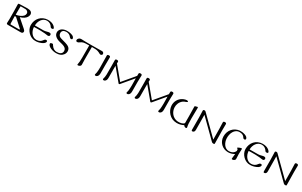

<svg xmlns="http://www.w3.org/2000/svg" viewBox="344 -2649 7553 4800"><g transform="rotate(30 4120.5 -249.0)"><path d="M503 1C544 1 564 -17 564 -53C564 -70 552 -88 529 -109L293 -315C377 -338 435 -376 468 -428C481 -450 489 -474 492 -500C491 -568 444 -602 349 -602C327 -602 285 -601 224 -598C163 -596 132 -595 130 -595C115 -595 105 -594 100 -592C93 -587 89 -578 89 -563L93 -363C96 -180 95 -70 90 -32C89 -10 104 1 133 1ZM400 -480C400 -427 363 -384 288 -350C250 -333 212 -322 173 -318C172 -361 172 -442 174 -561H313C333 -561 352 -554 369 -541C390 -525 400 -505 400 -480ZM438 -66C443 -63 446 -58 446 -52C446 -45 440 -42 428 -42H188C179 -42 175 -52 175 -72L170 -272L204 -278C357 -139 435 -68 438 -66Z M925 6C978 7 1035 -5 1095 -31C1155 -58 1185 -90 1185 -127C1185 -142 1168 -157 1139 -151C1124 -148 1111 -141 1095 -116C1057 -59 1003 -30 932 -30C807 -30 724 -161 722 -281L806 -283C919 -283 903 -285 1039 -276C1060 -275 1106 -264 1129 -264C1162 -265 1179 -281 1178 -311C1177 -337 1162 -351 1133 -353C1116 -354 1093 -350 1063 -341C988 -319 955 -327 843 -325L724 -324C724 -451 802 -582 935 -580C1004 -579 1057 -538 1084 -491C1095 -472 1112 -464 1143 -469C1157 -471 1168 -478 1168 -489C1168 -514 1140 -547 1098 -573C1064 -594 1010 -612 934 -610C752 -604 627 -463 629 -281C631 -133 774 12 925 6Z M1718 -66C1742 -94 1757 -130 1757 -172C1757 -226 1732 -266 1692 -291C1652 -317 1567 -341 1465 -368C1393 -387 1365 -434 1367 -487C1370 -544 1416 -579 1487 -579C1546 -579 1594 -557 1631 -506C1643 -490 1656 -482 1670 -482C1695 -482 1709 -492 1707 -513C1704 -543 1680 -566 1654 -579C1603 -605 1527 -611 1485 -610C1392 -607 1302 -567 1285 -472C1273 -366 1363 -307 1462 -281C1562 -255 1677 -239 1677 -133C1677 -55 1610 -22 1525 -22C1462 -22 1410 -53 1369 -114C1360 -129 1353 -146 1340 -149C1330 -152 1317 -151 1301 -146C1283 -140 1274 -132 1274 -123C1274 -40 1427 13 1525 11C1617 9 1669 -8 1718 -66Z M2549 -535C2568 -568 2537 -609 2503 -609C2496 -609 2455 -608 2381 -607C2308 -606 2243 -605 2187 -605C2044 -605 1955 -606 1920 -609C1885 -612 1856 -605 1835 -586C1816 -571 1807 -553 1807 -532C1807 -507 1819 -493 1844 -494C1875 -495 1878 -500 1943 -543C1968 -557 2000 -565 2037 -567L2150 -570V-211C2150 -132 2145 -68 2134 -18C2131 -4 2138 3 2153 3C2164 3 2178 -1 2193 -8C2219 -20 2232 -39 2231 -64L2227 -216V-570C2280 -569 2310 -569 2319 -569C2371 -569 2424 -553 2477 -521C2501 -505 2533 -511 2549 -535Z M2745 -568C2746 -591 2731 -603 2701 -603C2670 -603 2655 -592 2656 -569L2659 -369C2662 -259 2662 -191 2659 -150C2658 -99 2650 -62 2640 -30C2638 -25 2637 -20 2637 -16C2637 -1 2646 7 2665 7C2676 7 2686 4 2695 -1C2728 -19 2744 -57 2744 -114C2743 -245 2743 -314 2743 -321C2743 -366 2744 -449 2745 -568Z M3658 -571C3658 -594 3643 -606 3614 -606C3583 -606 3568 -595 3569 -572L3568 -511L3277 -165L2974 -529L2977 -571C2978 -594 2963 -606 2933 -606C2902 -606 2887 -595 2888 -572L2890 -369C2892 -260 2889 -193 2890 -154C2889 -103 2880 -64 2870 -32C2866 -12 2869 4 2895 4C2906 4 2916 1 2925 -4C2958 -21 2974 -58 2973 -115L2972 -388L2973 -460L3260 -115C3269 -104 3284 -105 3294 -115L3569 -443L3570 -369C3573 -260 3572 -195 3569 -154C3568 -103 3561 -64 3551 -32C3543 -12 3551 4 3576 4C3587 4 3597 1 3606 -4C3639 -21 3655 -58 3654 -115L3653 -388L3658 -571Z M4574 -571C4574 -594 4559 -606 4530 -606C4499 -606 4484 -595 4485 -572L4484 -511L4193 -165L3890 -529L3893 -571C3894 -594 3879 -606 3849 -606C3818 -606 3803 -595 3804 -572L3806 -369C3808 -260 3805 -193 3806 -154C3805 -103 3796 -64 3786 -32C3782 -12 3785 4 3811 4C3822 4 3832 1 3841 -4C3874 -21 3890 -58 3889 -115L3888 -388L3889 -460L4176 -115C4185 -104 4200 -105 4210 -115L4485 -443L4486 -369C4489 -260 4488 -195 4485 -154C4484 -103 4477 -64 4467 -32C4459 -12 4467 4 4492 4C4503 4 4513 1 4522 -4C4555 -21 4571 -58 4570 -115L4569 -388L4574 -571Z M5292 -30C5280 -81 5275 -147 5275 -272C5275 -348 5276 -445 5279 -574C5280 -588 5275 -595 5264 -595C5264 -595 5199 -578 5198 -577C5192 -573 5189 -565 5190 -554C5195 -355 5196 -200 5195 -88C5174 -49 5097 -25 5016 -30C4868 -41 4776 -168 4771 -298C4768 -379 4799 -462 4871 -519C4890 -534 4918 -547 4953 -558C4977 -565 4989 -575 4989 -588C4989 -600 4975 -606 4948 -606C4928 -606 4884 -597 4849 -580C4729 -521 4677 -408 4683 -298C4692 -142 4815 11 5003 15C5075 17 5142 1 5204 -33C5211 -20 5222 -9 5236 -1C5245 4 5255 7 5266 7C5285 7 5294 -1 5294 -16C5294 -20 5293 -25 5292 -30Z M6090 -399 6092 -573C6092 -596 6078 -608 6048 -608C6017 -607 6002 -596 6003 -574L6009 -393L6012 -83L5769 -323L5493 -595C5489 -599 5474 -608 5462 -608C5435 -608 5421 -598 5422 -579L5428 -376L5429 -28C5429 -9 5436 1 5451 1C5456 1 5463 0 5472 -2C5501 -10 5516 -37 5515 -82C5511 -316 5510 -461 5511 -510L5731 -293L6012 -16C6025 -3 6040 4 6058 4C6073 4 6083 3 6087 1C6094 -2 6097 -11 6096 -26Z M6744 -89 6749 -229C6750 -243 6744 -250 6731 -250C6722 -250 6709 -246 6692 -239C6659 -226 6638 -215 6630 -204C6628 -200 6630 -197 6635 -195C6643 -192 6648 -190 6649 -189C6663 -180 6668 -153 6664 -131C6636 -62 6566 -27 6492 -27C6364 -27 6292 -160 6287 -279C6280 -406 6339 -577 6497 -575C6565 -574 6613 -549 6640 -498C6648 -483 6661 -475 6680 -475C6703 -475 6715 -485 6715 -504C6715 -586 6551 -617 6477 -609C6309 -592 6191 -459 6193 -281C6195 -116 6323 7 6487 7C6550 7 6609 -10 6666 -44C6661 24 6656 69 6652 91C6650 105 6656 112 6671 112C6683 112 6696 109 6711 102C6738 90 6751 71 6750 46Z M7123 6C7176 7 7233 -5 7293 -31C7353 -58 7383 -90 7383 -127C7383 -142 7366 -157 7337 -151C7322 -148 7309 -141 7293 -116C7255 -59 7201 -30 7130 -30C7005 -30 6922 -161 6920 -281L7004 -283C7117 -283 7101 -285 7237 -276C7258 -275 7304 -264 7327 -264C7360 -265 7377 -281 7376 -311C7375 -337 7360 -351 7331 -353C7314 -354 7291 -350 7261 -341C7186 -319 7153 -327 7041 -325L6922 -324C6922 -451 7000 -582 7133 -580C7202 -579 7255 -538 7282 -491C7293 -472 7310 -464 7341 -469C7355 -471 7366 -478 7366 -489C7366 -514 7338 -547 7296 -573C7262 -594 7208 -612 7132 -610C6950 -604 6825 -463 6827 -281C6829 -133 6972 12 7123 6Z M8166 -399 8168 -573C8168 -596 8154 -608 8124 -608C8093 -607 8078 -596 8079 -574L8085 -393L8088 -83L7845 -323L7569 -595C7565 -599 7550 -608 7538 -608C7511 -608 7497 -598 7498 -579L7504 -376L7505 -28C7505 -9 7512 1 7527 1C7532 1 7539 0 7548 -2C7577 -10 7592 -37 7591 -82C7587 -316 7586 -461 7587 -510L7807 -293L8088 -16C8101 -3 8116 4 8134 4C8149 4 8159 3 8163 1C8170 -2 8173 -11 8172 -26Z"/></g></svg>

Font: GFS Ignacio
Style: Regular
Weight: 400
Designer: George D. Matthiopoulos
Foundry: George D. Matthiopoulos
Version: Version 1.000